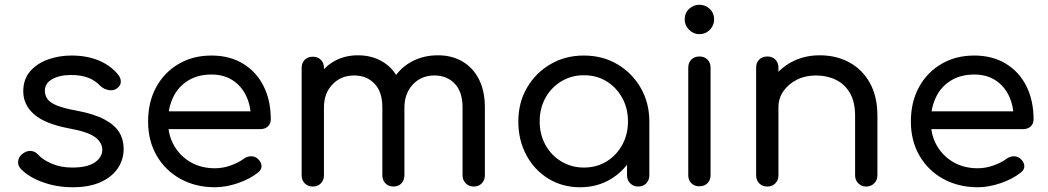

<svg xmlns="http://www.w3.org/2000/svg" viewBox="-20 -785 4415 809"><path d="M286 4Q220 4 161 -17Q102 -38 68 -73Q54 -88 56.5 -106.5Q59 -125 75 -137Q93 -151 111 -149Q129 -147 141 -133Q161 -111 199 -95Q237 -79 284 -79Q347 -79 378.5 -100Q410 -121 411 -153Q411 -185 380 -207.5Q349 -230 271 -244Q170 -263 124 -303Q78 -343 78 -400Q78 -451 107 -484.5Q136 -518 182.5 -534.5Q229 -551 281 -551Q347 -551 397.5 -529.5Q448 -508 478 -470Q490 -455 489 -439Q488 -423 472 -412Q458 -402 438 -405.5Q418 -409 404 -422Q379 -448 349 -458.5Q319 -469 279 -469Q231 -469 200 -451.5Q169 -434 169 -403Q169 -384 179.5 -368.5Q190 -353 218.5 -341Q247 -329 302 -319Q377 -305 420.5 -281.5Q464 -258 482.5 -227.5Q501 -197 501 -158Q501 -111 475.5 -74.5Q450 -38 402.5 -17Q355 4 286 4Z M886 4Q804 4 740 -31.5Q676 -67 640 -129.5Q604 -192 604 -273Q604 -355 638 -417.5Q672 -480 732.5 -515.5Q793 -551 871 -551Q948 -551 1004.5 -516.5Q1061 -482 1091 -421.5Q1121 -361 1121 -282Q1121 -264 1109 -252.5Q1097 -241 1078 -241H668V-316H1079L1037 -287Q1037 -340 1017 -381.5Q997 -423 960 -447Q923 -471 871 -471Q814 -471 772.5 -445.5Q731 -420 709.5 -375Q688 -330 688 -273Q688 -216 713.5 -171.5Q739 -127 783.5 -101.5Q828 -76 886 -76Q919 -76 952.5 -88Q986 -100 1007 -116Q1021 -126 1037 -126.5Q1053 -127 1065 -117Q1081 -103 1082 -86.5Q1083 -70 1067 -58Q1034 -31 983 -13.5Q932 4 886 4Z M1976 1Q1956 1 1942.5 -12.5Q1929 -26 1929 -46V-333Q1929 -398 1896 -432.5Q1863 -467 1810 -467Q1755 -467 1719.5 -429Q1684 -391 1684 -331H1606Q1606 -396 1634 -446Q1662 -496 1712 -524Q1762 -552 1826 -552Q1884 -552 1928.5 -526Q1973 -500 1998 -451Q2023 -402 2023 -333V-46Q2023 -26 2010 -12.5Q1997 1 1976 1ZM1298 1Q1277 1 1264 -12.5Q1251 -26 1251 -46V-499Q1251 -520 1264 -533Q1277 -546 1298 -546Q1319 -546 1332 -533Q1345 -520 1345 -499V-46Q1345 -26 1332 -12.5Q1319 1 1298 1ZM1638 1Q1617 1 1604 -12.5Q1591 -26 1591 -46V-333Q1591 -398 1558 -432.5Q1525 -467 1472 -467Q1417 -467 1381 -429.5Q1345 -392 1345 -333H1284Q1285 -397 1311 -446.5Q1337 -496 1383 -524Q1429 -552 1488 -552Q1546 -552 1590.5 -526Q1635 -500 1659.5 -451Q1684 -402 1684 -333V-46Q1684 -26 1671.5 -12.5Q1659 1 1638 1Z M2424 4Q2350 4 2291 -32Q2232 -68 2198 -131Q2164 -194 2164 -273Q2164 -353 2200.5 -415.5Q2237 -478 2299.5 -514.5Q2362 -551 2440 -551Q2519 -551 2581 -514.5Q2643 -478 2679.5 -415Q2716 -352 2716 -273L2680 -265Q2680 -189 2646.5 -128Q2613 -67 2555.5 -31.5Q2498 4 2424 4ZM2440 -79Q2494 -79 2535.5 -104.5Q2577 -130 2601.5 -174Q2626 -218 2626 -273Q2626 -329 2601.5 -373Q2577 -417 2535.5 -442.5Q2494 -468 2440 -468Q2388 -468 2345.5 -442.5Q2303 -417 2278.5 -373Q2254 -329 2254 -273Q2254 -218 2278.5 -174Q2303 -130 2345.5 -104.5Q2388 -79 2440 -79ZM2669 1Q2649 1 2635.5 -12.5Q2622 -26 2622 -46V-205L2641 -302L2716 -273V-46Q2716 -26 2703 -12.5Q2690 1 2669 1Z M2927 0Q2906 0 2893 -13Q2880 -26 2880 -47V-500Q2880 -521 2893 -534Q2906 -547 2927 -547Q2948 -547 2961 -534Q2974 -521 2974 -500V-47Q2974 -26 2961 -13Q2948 0 2927 0ZM2927 -641Q2902 -641 2883.5 -659.5Q2865 -678 2865 -703Q2865 -730 2883.5 -747.5Q2902 -765 2927 -765Q2952 -765 2970.5 -747.5Q2989 -730 2989 -703Q2989 -678 2971 -659.5Q2953 -641 2927 -641Z M3630 1Q3610 1 3596.5 -12.5Q3583 -26 3583 -46V-297Q3583 -355 3561.5 -392.5Q3540 -430 3502.5 -448.5Q3465 -467 3418 -467Q3373 -467 3337.5 -449Q3302 -431 3281 -401Q3260 -371 3260 -333H3199Q3200 -396 3231 -445.5Q3262 -495 3315 -523.5Q3368 -552 3434 -552Q3503 -552 3558 -522.5Q3613 -493 3645 -436Q3677 -379 3677 -297V-46Q3677 -26 3663.5 -12.5Q3650 1 3630 1ZM3213 1Q3192 1 3179 -12.5Q3166 -26 3166 -46V-500Q3166 -521 3179 -534Q3192 -547 3213 -547Q3234 -547 3247 -534Q3260 -521 3260 -500V-46Q3260 -26 3247 -12.5Q3234 1 3213 1Z M4100 4Q4018 4 3954 -31.5Q3890 -67 3854 -129.5Q3818 -192 3818 -273Q3818 -355 3852 -417.5Q3886 -480 3946.5 -515.5Q4007 -551 4085 -551Q4162 -551 4218.5 -516.5Q4275 -482 4305 -421.5Q4335 -361 4335 -282Q4335 -264 4323 -252.5Q4311 -241 4292 -241H3882V-316H4293L4251 -287Q4251 -340 4231 -381.5Q4211 -423 4174 -447Q4137 -471 4085 -471Q4028 -471 3986.5 -445.5Q3945 -420 3923.5 -375Q3902 -330 3902 -273Q3902 -216 3927.5 -171.5Q3953 -127 3997.5 -101.5Q4042 -76 4100 -76Q4133 -76 4166.5 -88Q4200 -100 4221 -116Q4235 -126 4251 -126.5Q4267 -127 4279 -117Q4295 -103 4296 -86.5Q4297 -70 4281 -58Q4248 -31 4197 -13.5Q4146 4 4100 4Z"/></svg>

Font: Comfortaa SemiBold
Style: Regular
Weight: 600
Designer: Johan Aakerlund
Foundry: Johan Aakerlund
Version: Version 3.104; ttfautohint (v1.8.1.43-b0c9)